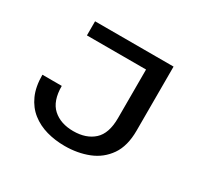

<svg xmlns="http://www.w3.org/2000/svg" viewBox="-146 -898 1168 1108"><g transform="rotate(30 437.5 -344.5)"><path d="M399 11Q335 11 278 -5Q221 -21 177 -55.8Q133 -90.5 108 -146Q83 -201.5 83 -281H212Q212 -180.5 263.2 -134.2Q314.5 -88 399 -88Q484.5 -88 535.2 -133.8Q586 -179.5 586 -282.5V-606H192V-700H715V-273Q715 -171 671.8 -108.5Q628.5 -46 556.8 -17.5Q485 11 399 11Z"/></g></svg>

Font: Trispace SemiExpanded Medium
Style: Regular
Weight: 500
Width: 6
Designer: Tyler Finck
Foundry: Etcetera Type Company
Version: Version 1.210; ttfautohint (v1.8.3)